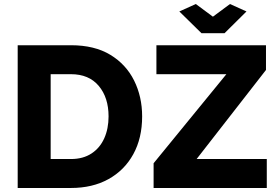

<svg xmlns="http://www.w3.org/2000/svg" viewBox="-20 -935 1381 955"><path d="M954 -915 1039 -852 1124 -915 1206 -878 1097 -770H982L872 -878ZM744 -123 1106 -566H758V-710H1303V-587L958 -144H1307V0H744ZM68 0V-710H333Q450 -710 528.5 -662.5Q607 -615 647 -534.5Q687 -454 687 -356Q687 -248 643 -168Q599 -88 519.5 -44Q440 0 333 0ZM520 -356Q520 -450 471 -508Q422 -566 333 -566H232V-144H333Q393 -144 435 -171.5Q477 -199 498.5 -247Q520 -295 520 -356Z"/></svg>

Font: Raleway ExtraBold
Style: Regular
Weight: 800
Designer: Matt McInerney, Pablo Impallari, Rodrigo Fuenzalida
Foundry: Matt McInerney, Pablo Impallari, Rodrigo Fuenzalida
Version: Version 4.026